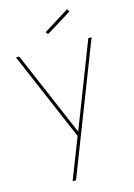

<svg xmlns="http://www.w3.org/2000/svg" viewBox="-144 -810 791 1136"><g transform="rotate(-15 251.5 -241.5)"><path d="M262 -21 463 -540H483L175 254H154L252 3L20 -540H40ZM385 -737 396 -721 239 -624 228 -639Z"/></g></svg>

Font: SVN-Poppins Thin
Style: Regular
Weight: 100
Designer: Ninad Kale (Devanagari), Jonny Pinhorn (Latin)
Foundry: Indian Type Foundry
Version: Version 3.002 2017